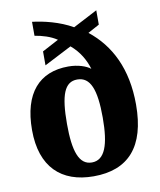

<svg xmlns="http://www.w3.org/2000/svg" viewBox="-86 -830 759 909"><g transform="rotate(-10 294.0 -376.0)"><path d="M291 10C458 10 547 -87 547 -290C547 -462 485 -583 384 -663L439 -693V-762L322 -701C260 -737 183 -755 130 -761V-694C166 -688 205 -677 236 -656L157 -614V-547L289 -615C331 -580 355 -536 368 -493C348 -509 309 -523 262 -523C123 -523 41 -434 41 -256C41 -78 136 10 291 10ZM294 -56C232 -56 209 -125 209 -256C209 -395 232 -455 293 -455C356 -455 381 -392 381 -256C381 -125 356 -56 294 -56Z"/></g></svg>

Font: Noto Serif Tamil SemiCondensed ExtraBold
Style: Italic
Weight: 800
Width: 4
Italic angle: -12°
Designer: Indian Type Foundry, Tom Grace, and the Monotype Design Team
Foundry: Monotype Imaging Inc.
Version: Version 2.003